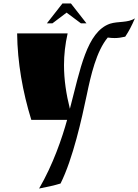

<svg xmlns="http://www.w3.org/2000/svg" viewBox="-20 -693 800 1110"><path d="M616 -556C664 -571 719 -560 760 -587C741 -543 726 -514 704 -481C683 -476 663 -473 643 -473C630 -473 617 -474 603 -476C537 -397 505 -257 482 -146C453 -8 402 224 330 368C294 379 249 389 206 397C287 258 339 105 368 0H161C111 -162 81 -331 79 -500H371C357 -438 350 -377 350 -316C350 -232 363 -147 384 -64C444 -292 481 -509 616 -556ZM251 -558H283L365 -620L448 -558H480L390 -673H341Z"/></svg>

Font: Ruslan Display
Style: Regular
Weight: 400
Designer: Denis Masharov, Vladimir Rabdu
Foundry: Denis Masharov, Vladimir Rabdu
Version: Version 1.001